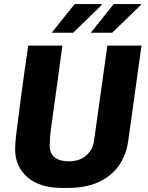

<svg xmlns="http://www.w3.org/2000/svg" viewBox="-20 -909 723 939"><path d="M282 10Q174 10 114 -42.5Q54 -95 54 -179Q54 -191 55 -206Q56 -221 58 -241.5Q60 -262 64 -290Q68 -318 72.5 -355Q77 -392 83.5 -440.5Q90 -489 98.5 -550Q107 -611 118 -686H285Q271 -581 260.5 -504.5Q250 -428 242.5 -375.5Q235 -323 230.5 -288.5Q226 -254 224.5 -233Q223 -212 223 -198Q223 -159 247.5 -139.5Q272 -120 316 -120Q369 -120 401.5 -148.5Q434 -177 440 -221L505 -686H672L607 -219Q597 -149 560 -97.5Q523 -46 461 -18Q399 10 313 10ZM424 -749 536 -889H668L670 -886L529 -749ZM233 -749 345 -889H474L479 -886L338 -749Z"/></svg>

Font: Chivo Medium
Style: Bold Italic
Weight: 700
Italic angle: -8.05°
Version: Version 2.002